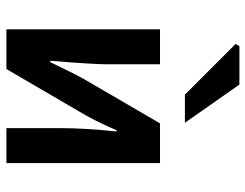

<svg xmlns="http://www.w3.org/2000/svg" viewBox="-106 -680 785 614"><g transform="rotate(90 287.0 -372.5)"><path d="M73.2 0V-491.2H185.1V-321.8Q185.1 -277.8 173.8 -140.1H178.2Q219.2 -226.1 235.8 -253.9L374 -491.2H501V0H389.2V-169.9Q389.2 -250 399.9 -352.1H396Q363.3 -277.3 337.9 -235.8L200.2 0ZM282.2 -570.8 120.1 -732.9 127 -745.1H250L372.1 -570.8Z"/></g></svg>

Font: Source Sans 3 Semibold
Style: Regular
Weight: 600
Designer: Paul D. Hunt
Foundry: Adobe
Version: Version 3.052;hotconv 1.1.0;makeotfexe 2.6.0